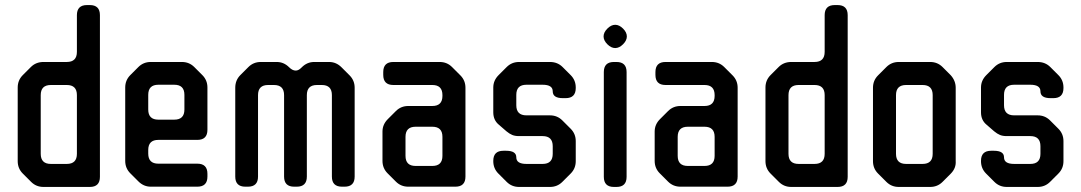

<svg xmlns="http://www.w3.org/2000/svg" viewBox="-20 -730 4274 759"><path d="M103 -11Q123 9 152 9H335Q375 9 375 -31V-670Q375 -710 335 -710H324Q284 -710 284 -670V-525Q284 -485 244 -485H152Q122 -485 102 -465L70 -433Q50 -413 50 -384V-93Q50 -64 70 -44ZM141 -122V-354Q141 -394 181 -394H244Q284 -394 284 -354V-122Q284 -82 244 -82H181Q141 -82 141 -122Z M527 -13Q548 8 576 8H760Q800 8 800 -32V-43Q800 -83 760 -83H606Q566 -83 566 -123V-137Q566 -177 606 -177H760Q800 -177 800 -217V-384Q800 -413 780 -433L748 -465Q728 -485 699 -485H576Q547 -485 527 -465L495 -433Q475 -413 475 -384V-94Q475 -65 495 -45ZM566 -297V-355Q566 -395 606 -395H669Q709 -395 709 -355V-297Q709 -257 669 -257H606Q566 -257 566 -297Z M950 8H960Q1000 8 1000 -32V-354Q1000 -394 1040 -394H1063Q1103 -394 1103 -354V-32Q1103 8 1143 8H1153Q1193 8 1193 -32V-354Q1193 -394 1233 -394H1252Q1292 -394 1292 -354V-32Q1292 8 1332 8H1342Q1382 8 1382 -32V-383Q1382 -412 1362 -432L1330 -464Q1309 -485 1281 -485H1222Q1194 -485 1173 -464L1171 -462Q1160 -451 1149 -451Q1136 -451 1123 -464Q1102 -485 1074 -485H1011Q982 -485 962 -465L930 -433Q910 -413 910 -383V-32Q910 8 950 8Z M1545 -12Q1565 8 1594 8H1780Q1820 8 1820 -32V-383Q1820 -412 1800 -432L1767 -465Q1747 -485 1718 -485H1535Q1495 -485 1495 -445V-434Q1495 -394 1535 -394H1689Q1729 -394 1729 -354V-351Q1729 -311 1689 -311H1594Q1565 -311 1545 -291L1513 -259Q1492 -238 1492 -210V-94Q1492 -65 1512 -45ZM1583 -114V-189Q1583 -229 1623 -229H1689Q1729 -229 1729 -189V-114Q1729 -74 1689 -74H1623Q1583 -74 1583 -114Z M1983 -11Q2003 9 2032 9H2154Q2183 9 2203 -11L2236 -44Q2256 -64 2256 -93V-172Q2256 -201 2236 -221L2203 -254Q2183 -274 2154 -274H2061Q2021 -274 2021 -314V-355Q2021 -395 2061 -395H2125Q2165 -395 2165 -369Q2165 -342 2205 -342H2216Q2256 -342 2256 -382V-384Q2256 -413 2236 -433L2204 -465Q2184 -485 2154 -485H2032Q2003 -485 1983 -465L1951 -433Q1930 -412 1930 -384V-286Q1930 -255 1952 -237L1982 -211Q1994 -201 2005 -196.5Q2016 -192 2031 -192H2125Q2165 -192 2165 -152V-122Q2165 -82 2125 -82H2061Q2021 -82 2021 -108Q2021 -134 1981 -134H1970Q1930 -134 1930 -94V-93Q1930 -64 1950 -44Z M2381 -555Q2396 -540 2412 -540Q2428 -540 2443 -555Q2458 -570 2458 -586Q2458 -602 2443 -617Q2428 -632 2412 -632Q2396 -632 2381 -617Q2366 -602 2366 -586Q2366 -570 2381 -555ZM2407 9H2417Q2457 9 2457 -31V-445Q2457 -485 2417 -485H2407Q2367 -485 2367 -445V-31Q2367 9 2407 9Z M2621 -12Q2641 8 2670 8H2856Q2896 8 2896 -32V-383Q2896 -412 2876 -432L2843 -465Q2823 -485 2794 -485H2611Q2571 -485 2571 -445V-434Q2571 -394 2611 -394H2765Q2805 -394 2805 -354V-351Q2805 -311 2765 -311H2670Q2641 -311 2621 -291L2589 -259Q2568 -238 2568 -210V-94Q2568 -65 2588 -45ZM2659 -114V-189Q2659 -229 2699 -229H2765Q2805 -229 2805 -189V-114Q2805 -74 2765 -74H2699Q2659 -74 2659 -114Z M3059 -11Q3079 9 3108 9H3291Q3331 9 3331 -31V-670Q3331 -710 3291 -710H3280Q3240 -710 3240 -670V-525Q3240 -485 3200 -485H3108Q3078 -485 3058 -465L3026 -433Q3006 -413 3006 -384V-93Q3006 -64 3026 -44ZM3097 -122V-354Q3097 -394 3137 -394H3200Q3240 -394 3240 -354V-122Q3240 -82 3200 -82H3137Q3097 -82 3097 -122Z M3484 -11Q3504 9 3533 9H3657Q3686 9 3706 -11L3738 -43Q3760 -65 3758 -93V-383Q3758 -411 3738 -433L3706 -465Q3686 -485 3657 -485H3533Q3504 -485 3484 -465L3451 -432Q3431 -412 3431 -383V-93Q3431 -64 3451 -44ZM3522 -122V-354Q3522 -394 3562 -394H3627Q3667 -394 3667 -354V-122Q3667 -82 3627 -82H3562Q3522 -82 3522 -122Z M3911 -11Q3931 9 3960 9H4082Q4111 9 4131 -11L4164 -44Q4184 -64 4184 -93V-172Q4184 -201 4164 -221L4131 -254Q4111 -274 4082 -274H3989Q3949 -274 3949 -314V-355Q3949 -395 3989 -395H4053Q4093 -395 4093 -369Q4093 -342 4133 -342H4144Q4184 -342 4184 -382V-384Q4184 -413 4164 -433L4132 -465Q4112 -485 4082 -485H3960Q3931 -485 3911 -465L3879 -433Q3858 -412 3858 -384V-286Q3858 -255 3880 -237L3910 -211Q3922 -201 3933 -196.5Q3944 -192 3959 -192H4053Q4093 -192 4093 -152V-122Q4093 -82 4053 -82H3989Q3949 -82 3949 -108Q3949 -134 3909 -134H3898Q3858 -134 3858 -94V-93Q3858 -64 3878 -44Z"/></svg>

Font: WDXL Lubrifont JP N
Style: Regular
Weight: 400
Designer: [WDXL Lubrifont] Copyright 2020-2022 (c) NightFurySL2001, Skr-ZERO; [ZCOOL QingKe HuangYou] Copyright 2018-2022 (c) The 
Version: Version 2.001;hotconv 1.1.1;makeotfexe 2.6.0